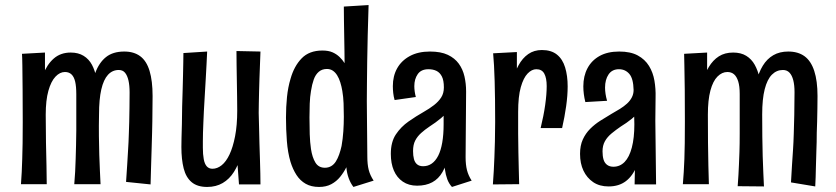

<svg xmlns="http://www.w3.org/2000/svg" viewBox="-20 -730 3308 760"><path d="M274 -1Q276 -26 277.5 -50.5Q279 -75 279.5 -100.5Q280 -126 281 -154.5Q282 -183 282 -214Q282 -240 282 -263Q282 -286 282 -309Q282 -332 282 -357Q282 -388 277.5 -407Q273 -426 263 -435.5Q253 -445 237 -445Q217 -445 199.5 -426.5Q182 -408 171.5 -370.5Q161 -333 161 -276L121 -230Q121 -289 128 -341.5Q135 -394 150.5 -434.5Q166 -475 193 -498.5Q220 -522 260 -522Q290 -522 311 -509Q332 -496 344 -473.5Q356 -451 362 -420Q368 -389 370 -352.5Q372 -316 372 -277Q371 -231 371.5 -191Q372 -151 373 -117Q374 -83 375.5 -53.5Q377 -24 378 -1ZM63 -1Q65 -25 66 -49Q67 -73 68 -100.5Q69 -128 69.5 -163.5Q70 -199 70 -247Q70 -317 69.5 -374.5Q69 -432 68.5 -469.5Q68 -507 67 -517L158 -522Q158 -504 158 -468Q158 -432 158.5 -383Q159 -334 161 -276Q161 -216 162 -165.5Q163 -115 164 -74.5Q165 -34 165 -1ZM576 0 479 -10Q482 -48 483.5 -78Q485 -108 487 -137Q489 -166 490 -201Q491 -222 491.5 -247.5Q492 -273 492.5 -303Q493 -333 493 -364Q493 -392 488.5 -411.5Q484 -431 475 -442Q466 -453 450 -453Q425 -453 407.5 -434Q390 -415 381 -376Q372 -337 372 -277L331 -219Q330 -287 336 -343.5Q342 -400 357 -441Q372 -482 399.5 -504Q427 -526 472 -526Q510 -526 535 -507.5Q560 -489 572 -449.5Q584 -410 584 -350Q584 -327 583.5 -300.5Q583 -274 583 -249.5Q583 -225 582 -204Q581 -167 580 -134.5Q579 -102 578 -70Q577 -38 576 0Z M800 10Q761 10 738.5 -9Q716 -28 707 -63.5Q698 -99 698 -148Q698 -160 698.5 -183.5Q699 -207 700 -239Q701 -271 701 -308Q702 -343 703 -374.5Q704 -406 704.5 -433.5Q705 -461 705.5 -483Q706 -505 706 -520L800 -526Q799 -501 797.5 -474.5Q796 -448 794.5 -419.5Q793 -391 791 -359.5Q789 -328 787 -290Q786 -266 785 -244.5Q784 -223 783.5 -204.5Q783 -186 783 -170.5Q783 -155 783 -145Q783 -119 786.5 -100Q790 -81 798.5 -71.5Q807 -62 821 -62Q840 -62 857.5 -76Q875 -90 888.5 -118.5Q902 -147 910.5 -190.5Q919 -234 919 -292L957 -297Q956 -247 951 -201Q946 -155 935 -116.5Q924 -78 906 -49.5Q888 -21 861.5 -5.5Q835 10 800 10ZM926 0 918 -108Q919 -155 919 -201Q919 -247 919 -292Q919 -318 918.5 -348.5Q918 -379 917.5 -410.5Q917 -442 916.5 -472Q916 -502 916 -528L1011 -526Q1010 -500 1009 -472.5Q1008 -445 1007 -418.5Q1006 -392 1005.5 -367Q1005 -342 1004.5 -320.5Q1004 -299 1004 -283Q1005 -256 1005.5 -225Q1006 -194 1007 -161.5Q1008 -129 1009 -98.5Q1010 -68 1010.5 -43Q1011 -18 1011 0Z M1243 10Q1212 10 1190 -2.5Q1168 -15 1153.5 -37.5Q1139 -60 1130 -89Q1119 -126 1115.5 -172Q1112 -218 1112 -265Q1112 -307 1116 -346Q1120 -385 1130 -418Q1144 -468 1174 -499Q1204 -530 1256 -530Q1280 -530 1296 -523Q1312 -516 1324 -504.5Q1336 -493 1344 -480Q1344 -500 1343.5 -528Q1343 -556 1342.5 -587Q1342 -618 1341.5 -649Q1341 -680 1341 -704L1439 -710Q1437 -645 1435.5 -589Q1434 -533 1433.5 -486Q1433 -439 1432.5 -400Q1432 -361 1432 -330Q1432 -298 1432.5 -270.5Q1433 -243 1433 -217.5Q1433 -192 1433.5 -165.5Q1434 -139 1434 -110Q1434 -79 1439.5 -57.5Q1445 -36 1459 -15L1379 10Q1368 -4 1360.5 -24Q1353 -44 1351 -68Q1341 -48 1326.5 -30Q1312 -12 1291.5 -1Q1271 10 1243 10ZM1266 -66Q1280 -66 1291 -72.5Q1302 -79 1309.5 -91Q1317 -103 1322.5 -118.5Q1328 -134 1332 -152Q1337 -180 1339 -210Q1341 -240 1341 -268Q1341 -295 1340 -321Q1339 -347 1335 -370Q1332 -388 1327 -404Q1322 -420 1314.5 -432Q1307 -444 1297 -450.5Q1287 -457 1274 -457Q1255 -457 1242 -446Q1229 -435 1222 -415.5Q1215 -396 1211 -370Q1207 -347 1206 -319.5Q1205 -292 1205 -265Q1205 -231 1206 -199Q1207 -167 1211 -140Q1216 -107 1228.5 -86.5Q1241 -66 1266 -66Z M1769 10Q1757 -3 1750.5 -20.5Q1744 -38 1741 -60.5Q1738 -83 1737 -110Q1736 -137 1736 -169Q1736 -201 1736 -238Q1736 -257 1736 -275Q1736 -293 1736.5 -311.5Q1737 -330 1737 -348Q1737 -366 1737 -384Q1737 -412 1729 -427.5Q1721 -443 1707.5 -449.5Q1694 -456 1676 -456Q1647 -456 1633.5 -436.5Q1620 -417 1620 -389Q1620 -379 1621.5 -368Q1623 -357 1626 -346L1542 -334Q1538 -348 1536.5 -362Q1535 -376 1535 -389Q1535 -429 1552 -459.5Q1569 -490 1602 -508Q1635 -526 1682 -526Q1725 -526 1752.5 -513Q1780 -500 1796 -478Q1812 -456 1818.5 -427.5Q1825 -399 1825 -368Q1825 -329 1824.5 -297.5Q1824 -266 1824 -237Q1824 -208 1823.5 -177Q1823 -146 1823 -108Q1823 -78 1828.5 -56.5Q1834 -35 1847 -15ZM1631 5Q1598 5 1574.5 -11Q1551 -27 1539 -55Q1527 -83 1527 -121Q1527 -168 1547 -198Q1567 -228 1597 -249Q1627 -270 1657 -287Q1680 -300 1698 -314Q1716 -328 1726.5 -344.5Q1737 -361 1737 -384L1778 -367Q1776 -329 1761.5 -304.5Q1747 -280 1726 -262.5Q1705 -245 1680 -229Q1662 -217 1647 -203.5Q1632 -190 1623.5 -173.5Q1615 -157 1615 -132Q1615 -114 1618.5 -100.5Q1622 -87 1631 -79.5Q1640 -72 1655 -72Q1674 -72 1689 -82.5Q1704 -93 1714.5 -113.5Q1725 -134 1730.5 -165.5Q1736 -197 1736 -238L1775 -303Q1774 -247 1770 -199Q1766 -151 1756.5 -113.5Q1747 -76 1731.5 -49Q1716 -22 1691 -8.5Q1666 5 1631 5Z M2120 -223Q2132 -272 2138 -314.5Q2144 -357 2144 -389Q2144 -421 2134.5 -438.5Q2125 -456 2103 -456Q2085 -456 2068.5 -439Q2052 -422 2041.5 -385Q2031 -348 2031 -287L1989 -245Q1989 -286 1993.5 -328Q1998 -370 2007.5 -406.5Q2017 -443 2032.5 -471.5Q2048 -500 2071 -516Q2094 -532 2125 -532Q2162 -532 2184.5 -514Q2207 -496 2217 -463Q2227 -430 2227 -388Q2227 -352 2221 -309.5Q2215 -267 2205 -223ZM1931 0Q1933 -28 1934.5 -53.5Q1936 -79 1937 -107.5Q1938 -136 1939 -169.5Q1940 -203 1940 -247Q1940 -294 1939.5 -334.5Q1939 -375 1938 -409Q1937 -443 1935.5 -470.5Q1934 -498 1932 -519L2026 -524Q2026 -498 2026 -464Q2026 -430 2027 -386.5Q2028 -343 2031 -287Q2031 -242 2031 -201.5Q2031 -161 2032 -126Q2033 -91 2033.5 -59.5Q2034 -28 2035 -1Z M2492 0 2494 -102 2488 -374Q2487 -419 2471 -437.5Q2455 -456 2430 -456Q2403 -456 2389 -435.5Q2375 -415 2375 -383Q2375 -371 2377 -358Q2379 -345 2383 -331L2297 -326Q2293 -342 2291 -357.5Q2289 -373 2289 -388Q2289 -429 2305.5 -460Q2322 -491 2353.5 -508.5Q2385 -526 2431 -526Q2476 -526 2504.5 -510.5Q2533 -495 2549 -469Q2565 -443 2570.5 -410.5Q2576 -378 2575 -345L2574 -252L2577 0ZM2389 8Q2353 8 2328 -9Q2303 -26 2289.5 -54.5Q2276 -83 2276 -121Q2276 -154 2287 -178Q2298 -202 2316 -220Q2334 -238 2356 -252Q2378 -266 2400 -279Q2418 -289 2434 -299Q2450 -309 2462 -320Q2474 -331 2481 -344.5Q2488 -358 2488 -374L2531 -356Q2529 -323 2515 -299.5Q2501 -276 2480.5 -259.5Q2460 -243 2437 -229Q2418 -216 2401 -202Q2384 -188 2374.5 -171Q2365 -154 2365 -131Q2365 -112 2369 -98.5Q2373 -85 2383 -77.5Q2393 -70 2408 -70Q2434 -70 2452.5 -89Q2471 -108 2481 -146Q2491 -184 2491 -238L2528 -296Q2528 -225 2522 -169Q2516 -113 2500.5 -73.5Q2485 -34 2457.5 -13Q2430 8 2389 8Z M3004 8 2900 7Q2902 -18 2903 -37.5Q2904 -57 2905 -78.5Q2906 -100 2907 -129.5Q2908 -159 2908 -203Q2908 -227 2908 -246.5Q2908 -266 2908 -284.5Q2908 -303 2908 -321Q2908 -339 2908 -358Q2908 -389 2902 -408Q2896 -427 2885.5 -436Q2875 -445 2859 -445Q2838 -445 2820 -427Q2802 -409 2792 -371.5Q2782 -334 2782 -276L2741 -230Q2742 -277 2746 -320.5Q2750 -364 2759.5 -400.5Q2769 -437 2785.5 -464.5Q2802 -492 2825.5 -507Q2849 -522 2882 -522Q2913 -522 2934 -509Q2955 -496 2967.5 -473.5Q2980 -451 2987 -420Q2994 -389 2996 -352.5Q2998 -316 2997 -277Q2997 -231 2997.5 -189.5Q2998 -148 2999 -112Q3000 -76 3001.5 -45.5Q3003 -15 3004 8ZM2683 -1Q2685 -25 2686.5 -49Q2688 -73 2689 -100.5Q2690 -128 2690.5 -163.5Q2691 -199 2691 -247Q2691 -317 2690.5 -374.5Q2690 -432 2689 -469.5Q2688 -507 2688 -517L2779 -522Q2779 -504 2779 -468Q2779 -432 2779.5 -383Q2780 -334 2782 -276Q2782 -216 2782.5 -165.5Q2783 -115 2784 -74.5Q2785 -34 2786 -1ZM3207 8 3111 -8Q3113 -46 3115 -76.5Q3117 -107 3119 -136.5Q3121 -166 3122 -201Q3123 -232 3124 -275Q3125 -318 3125 -365Q3125 -393 3120 -412.5Q3115 -432 3105 -442.5Q3095 -453 3079 -453Q3054 -453 3035.5 -434.5Q3017 -416 3007 -377Q2997 -338 2997 -277L2957 -219Q2956 -273 2960 -320Q2964 -367 2973.5 -405Q2983 -443 2999.5 -470Q3016 -497 3041 -511.5Q3066 -526 3100 -526Q3139 -526 3164.5 -507.5Q3190 -489 3203 -449.5Q3216 -410 3216 -350Q3216 -327 3215.5 -300.5Q3215 -274 3214.5 -249.5Q3214 -225 3213 -204Q3213 -167 3211.5 -133Q3210 -99 3209.5 -64.5Q3209 -30 3207 8Z"/></svg>

Font: Truculenta SemiBold
Style: Regular
Weight: 600
Version: Version 1.002